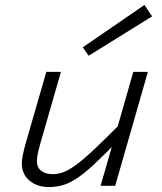

<svg xmlns="http://www.w3.org/2000/svg" viewBox="-20 -750 654 775"><path d="M386 0 444 -201 518 -460H577L445 0ZM487 -272 458 -184Q399 -123 358 -85Q317 -47 287 -28Q257 -9 231 -2Q205 5 177 5Q130 5 99 -21Q68 -47 68 -91Q68 -102 71.5 -121.5Q75 -141 85 -176L167 -460H226L142 -168Q134 -139 131.5 -124.5Q129 -110 129 -100Q129 -74 146.5 -60.5Q164 -47 192 -47Q213 -47 234.5 -54.5Q256 -62 287 -84.5Q318 -107 365.5 -152Q413 -197 487 -272ZM314 -559 563 -730 594 -684 338 -525Z"/></svg>

Font: Intel One Mono Light
Style: Italic
Weight: 300
Italic angle: -16°
Monospace: yes
Designer: Fred Shallcrass
Foundry: Frere-Jones Type LLC
Version: Version 1.004